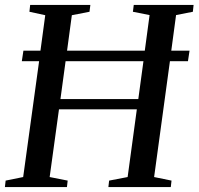

<svg xmlns="http://www.w3.org/2000/svg" viewBox="-25 -763 810 783"><path d="M-5 0 -2 -26.5 69.5 -41 134.5 -513.5H64L70.5 -556.5H140L159.5 -701L95 -715L98 -743H343.5L340 -715L268 -701L248.5 -556.5H565.5L585 -701.5L517 -715L520.5 -743H764.5L761.5 -715L693 -701.5L673.5 -556.5H748L741.5 -513.5H668L603.5 -41L674.5 -26.5L671.5 0H417L420 -26.5L495.5 -41L533 -317H215.5L177.5 -41L251 -26.5L248 0ZM221.5 -359H539L560 -513.5H242.5Z"/></svg>

Font: Merriweather 96pt
Style: Italic
Weight: 400
Italic angle: -7.8°
Version: Version 2.101